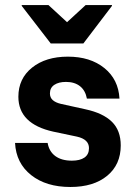

<svg xmlns="http://www.w3.org/2000/svg" viewBox="-20 -736 533 766"><path d="M260.8 10Q164.2 10 104.2 -37.5Q44.2 -85 40 -165.8H170Q175.8 -131.7 200.8 -113.3Q225.8 -95 266.7 -95Q299.2 -95 317.1 -107.5Q335 -120 335 -145Q335 -180 287.5 -190.8L192.5 -210.8Q53.3 -241.7 53.3 -350Q53.3 -422.5 107.9 -466.2Q162.5 -510 250.8 -510Q340 -510 396.2 -464.6Q452.5 -419.2 456.7 -342.5H326.7Q320.8 -375 299.2 -392.1Q277.5 -409.2 243.3 -409.2Q214.2 -409.2 196.7 -397.5Q179.2 -385.8 179.2 -363.3Q179.2 -346.7 190.4 -336.7Q201.7 -326.7 222.5 -321.7L320.8 -300Q390.8 -285 426.2 -250.4Q461.7 -215.8 461.7 -155.8Q461.7 -79.2 407.5 -34.6Q353.3 10 260.8 10ZM182.5 -562.5 66.7 -712.5V-715.8H173.3L247.5 -647.5L321.7 -715.8H426.7V-712.5L312.5 -562.5Z"/></svg>

Font: Funnel Sans
Style: Bold
Weight: 700
Designer: NORD ID, Kristian Moeller
Foundry: Dicotype
Version: Version 1.000